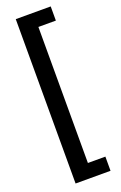

<svg xmlns="http://www.w3.org/2000/svg" viewBox="-194 -902 720 1146"><g transform="rotate(-20 166.0 -329.0)"><path d="M73 193H295V103H184V-761H295V-851H73Z"/></g></svg>

Font: Noto Sans Tamil UI SemiBold
Style: Regular
Weight: 600
Designer: Jelle Bosma - Monotype Design Team
Foundry: Monotype Imaging Inc.
Version: Version 2.004